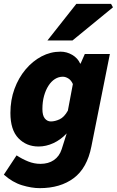

<svg xmlns="http://www.w3.org/2000/svg" viewBox="-26 -780 606 996"><path d="M180 196Q138 196 88.5 181Q39 166 -6 126L60 26Q89 45 120 57.5Q151 70 184 70Q225 70 253.5 50.5Q282 31 294 -6L320 -88Q289 -55 251 -37.5Q213 -20 174 -20Q111 -20 69.5 -63Q28 -106 28 -194Q28 -261 49 -318.5Q70 -376 106.5 -419.5Q143 -463 189.5 -487.5Q236 -512 288 -512Q320 -512 348.5 -495.5Q377 -479 390 -450H392L414 -500H544L448 -20Q426 92 356.5 144Q287 196 180 196ZM238 -150Q259 -150 283 -161Q307 -172 326 -206L352 -344Q343 -364 328.5 -373Q314 -382 300 -382Q278 -382 259 -370Q240 -358 225.5 -335.5Q211 -313 202.5 -282.5Q194 -252 194 -214Q194 -181 206.5 -165.5Q219 -150 238 -150ZM220 -570 370 -760H550L560 -742L350 -570Z"/></svg>

Font: Source Sans 3 ExtraLight Black
Style: Italic
Weight: 900
Italic angle: -11°
Version: Version 3.052;hotconv 1.1.0;makeotfexe 2.6.0